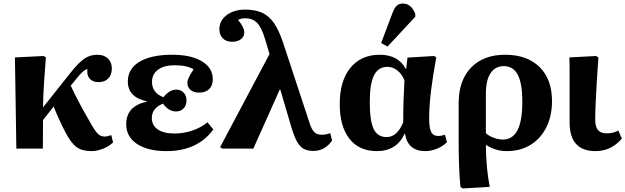

<svg xmlns="http://www.w3.org/2000/svg" viewBox="-20 -836 3518 1080"><path d="M494 14Q441 14 410 -9Q379 -32 348 -92Q332 -122 313 -163.5Q294 -205 282 -237L222 -161L221 0H72L64 -513L226 -521L238 -513Q232 -436 227.5 -369Q223 -302 222 -232L376 -426Q422 -484 454.5 -506Q487 -528 527 -528Q565 -528 587 -507Q609 -486 609 -451Q609 -415 589 -394.5Q569 -374 534 -374Q501 -374 484 -394Q467 -414 472 -447Q451 -445 413 -397L378 -354Q394 -319 417.5 -273.5Q441 -228 479 -162Q501 -122 515.5 -101.5Q530 -81 542 -74.5Q554 -68 570 -68Q584 -68 606 -76L616 -35Q594 -13 560 0.5Q526 14 494 14Z M917 14Q811 14 750.5 -26.5Q690 -67 690 -137Q690 -240 806 -264V-266Q699 -289 699 -378Q699 -449 764.5 -488.5Q830 -528 949 -528Q1055 -528 1116 -491Q1177 -454 1177 -390Q1177 -355 1156.5 -335Q1136 -315 1100 -315Q1070 -315 1052 -330Q1034 -345 1034 -371Q1034 -383 1042 -400Q1050 -417 1069 -446Q1032 -469 961 -469Q903 -469 869 -444Q835 -419 835 -375Q835 -314 899 -289Q934 -332 971 -332Q997 -332 1013 -315Q1029 -298 1029 -271Q1029 -243 1012.5 -226Q996 -209 970 -209Q929 -209 897 -253Q834 -228 834 -172Q834 -131 867.5 -108Q901 -85 962 -85Q1014 -85 1063 -102Q1112 -119 1147 -148L1180 -108Q1091 14 917 14Z M1838 -87 1848 -45Q1807 13 1743 13Q1710 13 1688 1Q1666 -11 1649.5 -41.5Q1633 -72 1617 -127L1557 -331H1553L1405 0H1231L1218 -8L1496 -532L1471 -616Q1452 -680 1427 -706.5Q1402 -733 1360 -733Q1333 -733 1319 -724Q1354 -682 1354 -654Q1354 -630 1335 -615.5Q1316 -601 1286 -601Q1253 -601 1233.5 -620Q1214 -639 1214 -672Q1214 -720 1255 -751Q1296 -782 1359 -782Q1415 -782 1454 -764.5Q1493 -747 1521 -706.5Q1549 -666 1572 -597L1722 -142Q1733 -107 1748.5 -92.5Q1764 -78 1789 -78Q1814 -78 1838 -87Z M2100 14Q2000 14 1945.5 -55.5Q1891 -125 1891 -251Q1891 -381 1951 -454.5Q2011 -528 2116 -528Q2220 -528 2263 -448H2265L2272 -512L2422 -521L2434 -513Q2415 -412 2404.5 -324.5Q2394 -237 2394 -171Q2394 -116 2405.5 -93.5Q2417 -71 2446 -71Q2461 -71 2483 -78L2494 -36Q2471 -13 2438 0.5Q2405 14 2372 14Q2274 14 2258 -84H2256Q2211 14 2100 14ZM2155 -65Q2214 -65 2248 -148Q2248 -208 2250 -270.5Q2252 -333 2255 -384Q2242 -418 2216 -439Q2190 -460 2159 -460Q2108 -460 2084 -412.5Q2060 -365 2060 -263Q2060 -155 2082 -110Q2104 -65 2155 -65ZM2160 -574 2124 -594 2187 -761Q2198 -791 2211.5 -803.5Q2225 -816 2247 -816Q2293 -816 2316 -758V-742Z M2583 224 2570 216Q2565 167 2562.5 100Q2560 33 2560 -26V-256Q2560 -383 2629.5 -455.5Q2699 -528 2821 -528Q2945 -528 3015 -459Q3085 -390 3085 -268Q3085 -183 3053 -119.5Q3021 -56 2964 -21Q2907 14 2831 14Q2797 14 2767.5 4.5Q2738 -5 2715 -20H2713Q2714 111 2735 215ZM2809 -51Q2863 -51 2890.5 -103Q2918 -155 2918 -264Q2918 -367 2892.5 -415.5Q2867 -464 2814 -464Q2765 -464 2739 -424Q2713 -384 2713 -307V-87Q2728 -72 2756 -61.5Q2784 -51 2809 -51Z M3329 14Q3184 14 3184 -148Q3184 -171 3184 -210Q3184 -249 3184 -294.5Q3184 -340 3184 -384Q3184 -428 3184 -462.5Q3184 -497 3183 -513L3333 -521L3346 -513Q3341 -445 3337 -377.5Q3333 -310 3330.5 -254Q3328 -198 3328 -165Q3328 -123 3343.5 -104.5Q3359 -86 3393 -86Q3431 -86 3458 -102L3478 -57Q3419 14 3329 14Z"/></svg>

Font: Literata 36pt
Style: Bold
Weight: 700
Designer: Latin by Veronika Burian and Jose Scaglione. Greek by Irene Vlachou. Cyrillic by Vera Evstafieva.
Foundry: TypeTogether
Version: Version 3.002